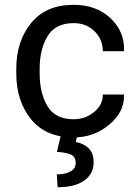

<svg xmlns="http://www.w3.org/2000/svg" viewBox="-20 -558 571 794"><path d="M284.7 -64.9Q332.5 -64.9 368.9 -94.5Q405.3 -124 405.3 -167H491.7L492.7 -164.1Q495.1 -95.7 431.9 -42.7Q368.7 10.3 284.7 10.3Q169.4 10.3 108.4 -64.9Q47.4 -140.1 47.4 -253.9V-274.4Q47.4 -387.2 108.6 -462.6Q169.9 -538.1 284.7 -538.1Q377.4 -538.1 436.3 -483.4Q495.1 -428.7 493.2 -349.1L492.2 -346.2H405.3Q405.3 -394.5 371.1 -428.5Q336.9 -462.4 284.7 -462.4Q209 -462.4 176.5 -408Q144 -353.5 144 -274.4V-253.9Q144 -172.9 176.3 -118.9Q208.5 -64.9 284.7 -64.9ZM299.3 3.9 293.5 29.3Q325.2 34.7 346.2 54.7Q367.2 74.7 367.2 113.8Q367.2 160.6 328.6 188.5Q290 216.3 218.3 216.3L214.8 163.1Q250 163.1 271.5 151.1Q293 139.2 293 115.2Q293 91.8 275.4 82.5Q257.8 73.2 215.3 69.8L231 3.9Z"/></svg>

Font: GeogebraSans
Style: Regular
Weight: 400
Designer: Google
Version: Version 1.100140; 2013